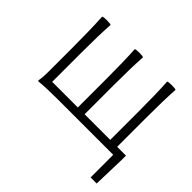

<svg xmlns="http://www.w3.org/2000/svg" viewBox="-168 -744 1139 1139"><g transform="rotate(45 401.5 -174.0)"><path d="M720 190V0H410H255Q157 0 100 6Q94 6 94 0Q101 -28 100 -110Q100 -126 100 -133V-267Q100 -434 94 -533Q99 -538 129 -538Q160 -538 164 -533Q158 -443 158 -292V-50H373V-292Q373 -443 367 -533Q372 -538 402 -538Q432 -538 436 -533Q430 -443 430 -292V-50H645V-292Q645 -443 639 -533Q644 -538 674 -538Q705 -538 709 -533Q703 -443 703 -292V-50H777V-15L771 190Z"/></g></svg>

Font: GenSekiGothic TW L
Style: Regular
Weight: 300
Version: Version 1.501;PS 1;hotconv 16.6.51;makeotf.lib2.5.65220